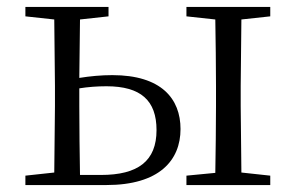

<svg xmlns="http://www.w3.org/2000/svg" viewBox="-20 -532 861 552"><path d="M53 0H286C438 0 499 -71 499 -161C499 -248 444 -316 303 -316C271 -316 239 -313 208 -308L210 -476L292 -485V-512H53V-485L136 -476L138 -285V-227L136 -36L53 -27ZM208 -278C233 -282 259 -284 286 -284C385 -284 430 -243 430 -158C430 -69 377 -29 270 -29H210C209 -84 208 -170 208 -227ZM516 -485 599 -476C600 -420 601 -339 601 -285V-227C601 -173 600 -91 599 -35L516 -27V0H757V-27L674 -36L672 -227V-285L674 -476L757 -485V-512H516Z"/></svg>

Font: Noto Serif SC Light
Style: Regular
Weight: 300
Designer: Ryoko NISHIZUKA 西塚涼子 (kana & ideographs); Frank Grießhammer (Latin, Greek & Cyrillic); Wenlong ZHANG 张文龙 (bopomofo); San
Foundry: Adobe
Version: Version 2.001;hotconv 1.1.0;makeotfexe 2.6.0